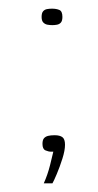

<svg xmlns="http://www.w3.org/2000/svg" viewBox="-20 -350 227 443"><path d="M76 -311Q76 -320 79.5 -324Q83 -328 88.5 -329Q94 -330 100 -330Q110 -330 117 -327Q124 -324 124 -311Q124 -302 120.5 -298Q117 -294 111.5 -293Q106 -292 101 -292Q95 -292 89.5 -293Q84 -294 80 -298Q76 -302 76 -311ZM81 73Q90 53 95.5 31Q101 9 103 0Q102 0 101 0Q100 0 98 0Q92 0 85 -3Q78 -6 78 -18Q78 -27 81.5 -31Q85 -35 91 -36.5Q97 -38 106 -38Q118 -38 124 -33.5Q130 -29 130 -16Q130 -3 124 16Q118 35 111 51.5Q104 68 101 73Z"/></svg>

Font: Genos ExtraLight
Style: Regular
Weight: 250
Designer: Robert E. Leuschke
Foundry: Robert E. Leuschke
Version: Version 1.010